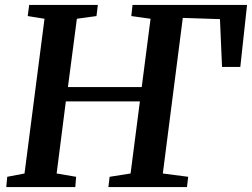

<svg xmlns="http://www.w3.org/2000/svg" viewBox="-20 -763 1028 783"><path d="M5.5 0 9.5 -42 80 -55.5 161.5 -686.5 93 -697.5 99 -743H379L373.5 -697.5L293.5 -686.5L257 -408H558L594 -686.5L515.5 -697.5L520.5 -743H987.5L960 -490H885.5L877 -685L725.5 -690L644 -55.5L747.5 -42L742.5 0H422L427 -42L512.5 -55.5L550.5 -349.5H248.5L211 -55.5L290.5 -42L287 0Z"/></svg>

Font: Merriweather 28pt SemiBold
Style: Italic
Weight: 600
Italic angle: -7.8°
Version: Version 2.101